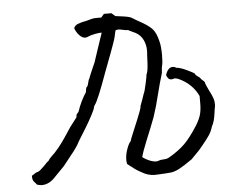

<svg xmlns="http://www.w3.org/2000/svg" viewBox="-52 -764 992 845"><g transform="rotate(-5 444.5 -341.5)"><path d="M868 -330Q878 -311 883.5 -296.5Q889 -282 889 -267Q889 -258 888 -254Q886 -247 884 -229Q881 -208 877.5 -195Q874 -182 867 -169Q861 -148 849 -130.5Q837 -113 817 -89L802 -71L766 -34Q726 -6 706.5 4Q687 14 671.5 16Q656 18 613 20Q580 23 554 10.5Q528 -2 507.5 -17.5Q487 -33 481 -38Q479 -48 479 -56Q479 -78 487.5 -102.5Q496 -127 505 -136Q505 -139 523 -182Q568 -288 561 -284Q568 -302 573.5 -318Q579 -334 581 -340Q585 -346 593 -382.5Q601 -419 600 -422Q607 -433 609 -470.5Q611 -508 611 -512Q612 -517 612 -527Q612 -553 601.5 -575Q591 -597 569 -609Q567 -610 551 -617.5Q535 -625 537 -625Q529 -624 515 -627.5Q501 -631 494 -631Q490 -631 482 -629Q480 -624 477.5 -611Q475 -598 472 -589Q470 -581 450.5 -528.5Q431 -476 422 -453Q376 -325 362 -309Q359 -305 357.5 -299Q356 -293 355 -290Q337 -249 288 -172L277 -154Q269 -137 252.5 -115.5Q236 -94 203 -53Q167 -17 161 -10Q133 22 99 22Q92 22 78 18Q74 12 68.5 6.5Q63 1 61 -5Q59 -11 59 -23Q64 -25 72 -31Q80 -37 88 -38Q96 -41 117 -62Q131 -78 137 -81Q143 -91 153.5 -101Q164 -111 168 -115Q185 -133 202 -156.5Q219 -180 233 -202L247 -223L277 -262Q277 -274 282.5 -279Q288 -284 289 -288Q303 -330 327 -367Q329 -370 329.5 -379Q330 -388 334 -391Q339 -395 341.5 -408.5Q344 -422 350 -430Q347 -427 368 -475L377 -495L410 -594Q415 -610 420 -623Q413 -625 390.5 -620.5Q368 -616 356 -610Q353 -608 346 -608Q333 -608 320 -622Q307 -636 301 -654Q308 -668 322 -672Q338 -678 357 -681Q377 -686 383 -688Q390 -690 403 -690Q416 -690 424 -690L437 -705H470L486 -691Q495 -690 523 -686Q551 -682 559 -676Q571 -668 593 -656Q628 -637 644.5 -619.5Q661 -602 670 -563Q676 -541 676 -501Q676 -469 672 -455Q670 -449 669.5 -435.5Q669 -422 666 -415Q656 -383 644 -335Q630 -277 615 -233Q602 -198 574 -130Q556 -86 550 -62Q563 -52 580 -45Q597 -38 610 -38Q616 -38 620 -40Q629 -44 642 -44Q644 -44 652 -45Q660 -46 667 -50Q712 -76 739 -103Q766 -130 799 -182Q815 -209 820 -229Q825 -249 825 -275V-308Q799 -364 739 -391Q729 -395 723 -395Q720 -395 714 -393Q712 -392 707 -392Q693 -392 686 -413Q697 -446 718 -446Q727 -446 733 -441Q751 -440 780 -426Q809 -412 812 -409Q814 -402 824 -395.5Q834 -389 836 -385Q838 -381 845 -375.5Q852 -370 853 -367Q855 -356 868 -330Z"/></g></svg>

Font: Caveat
Style: Regular
Weight: 400
Designer: Pablo Impallari
Foundry: Pablo Impallari
Version: Version 1.500; ttfautohint (v1.6)